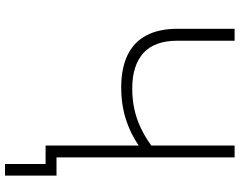

<svg xmlns="http://www.w3.org/2000/svg" viewBox="-112 -656 924 739"><g transform="rotate(90 349.5 -286.0)"><path d="M315.9 -291Q243.2 -291 192.6 -314.9Q142.1 -338.9 116.2 -387.2Q90.3 -435.5 90.3 -507.8V-727.5H136.2V-507.8Q136.2 -419.4 183.6 -376.5Q231 -333.5 320.3 -333.5Q389.6 -333.5 448 -356.2Q506.3 -378.9 556.2 -419.9V-370.6Q507.8 -333 447.5 -312Q387.2 -291 315.9 -291ZM539.6 0V-727.5H585.4V0ZM610.8 156.2V0H563.5V-42H655.3V156.2Z"/></g></svg>

Font: Inter ExtraLight
Style: Regular
Weight: 250
Designer: Rasmus Andersson
Foundry: rsms
Version: Version 4.001;git-66647c0bb